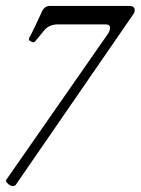

<svg xmlns="http://www.w3.org/2000/svg" viewBox="-49 -428 472 644"><path d="M-6.8 195.8Q-13.2 195.8 -21 189.5Q-28.8 183.1 -28.8 179.2Q-28.8 175.8 -27.8 174.8L314 -315.9Q319.8 -324.2 319.8 -335.9Q319.8 -346.2 305.2 -346.2H146Q116.2 -346.2 100.1 -327.1L68.8 -289.1Q65.9 -286.1 63 -286.1Q59.6 -286.1 53.7 -289.3Q47.9 -292.5 47.9 -295.9Q47.9 -298.8 48.8 -300.8Q65.4 -330.6 90.8 -387.2Q99.1 -408.2 119.1 -408.2H384.8Q402.8 -408.2 402.8 -394Q402.8 -386.2 397.9 -379.9L3.9 191.9Q1.5 195.8 -6.8 195.8Z"/></svg>

Font: Junicode SmCond
Style: Italic
Weight: 400
Width: 4
Italic angle: -11°
Designer: Peter S. Baker
Version: Version 2.206